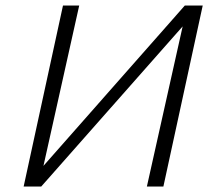

<svg xmlns="http://www.w3.org/2000/svg" viewBox="-20 -678 770 698"><path d="M717 -658 574 0H514L644 -582L130 0H66L209 -658H268L138 -75L652 -658Z"/></svg>

Font: EauTestInfant Semilight
Style: Italic
Weight: 300
Italic angle: -12°
Designer: Christian Thalmann (Catharsis Fonts)
Version: Version 0.001;PS 000.001;hotconv 1.0.88;makeotf.lib2.5.64775